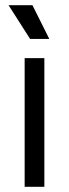

<svg xmlns="http://www.w3.org/2000/svg" viewBox="-20 -720 266 740"><path d="M105 -700H13L96 -570H170ZM151 -496H75V0H151Z"/></svg>

Font: Space Text
Style: Regular
Weight: 400
Designer: Florian Karsten (Space Text), Colophon Foundry (Space Mono)
Foundry: Florian Karsten
Version: Version 1.003;PS 001.003;hotconv 1.0.88;makeotf.lib2.5.64775